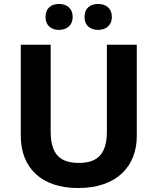

<svg xmlns="http://www.w3.org/2000/svg" viewBox="-20 -1006 796 970"><path d="M210 -920C210 -876 240 -855 278 -855C315 -855 347 -876 347 -920C347 -966 315 -986 278 -986C240 -986 210 -966 210 -920ZM407 -920C407 -876 437 -855 476 -855C513 -855 545 -876 545 -920C545 -966 513 -986 476 -986C437 -986 407 -966 407 -920ZM671 -318V-780H520V-344C520 -233 478 -183 379 -183C284 -183 236 -225 236 -343V-780H85V-320C85 -161 186 -56 375 -56C574 -56 671 -170 671 -318Z"/></svg>

Font: Noto Sans Malayalam UI
Style: Bold
Weight: 700
Designer: Jelle Bosma - Monotype Design Team
Foundry: Monotype Imaging Inc.
Version: Version 2.104